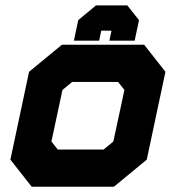

<svg xmlns="http://www.w3.org/2000/svg" viewBox="-20 -710 668 730"><path d="M100.5 0 19.5 -103 90.5 -437 215.5 -540H528L609 -437L538 -103L413 0ZM155.5 -71H394L474.5 -141L530.5 -403L479 -470H236.5L156 -403L100 -141ZM155.5 -71 100 -141 156 -403 236.5 -470H479L530.5 -403L474.5 -141L394 -71ZM199.5 -141.5H374L411 -172L453 -368L429 -398.5H254.5L217.5 -368L175.5 -172ZM464 -689.5 508.5 -633.5 492 -555.5H396L404 -593.5H365L357 -555.5H261L277.5 -633.5L345 -689.5ZM429 -645.5H361L320 -609.5L317.5 -596.5L320 -609.5L361 -645.5H429L454 -609.5L451.5 -596.5L454 -609.5Z"/></svg>

Font: Tourney Thin Black
Style: Italic
Weight: 900
Italic angle: -12°
Version: Version 1.015